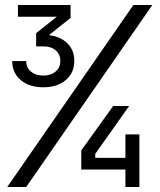

<svg xmlns="http://www.w3.org/2000/svg" viewBox="-20 -750 640 770"><path d="M154 -400Q97 -400 63 -429Q29 -458 29 -505H85Q85 -479 104 -463Q123 -447 154 -447Q185 -447 203.5 -463.5Q222 -480 222 -506Q222 -532 203.5 -548Q185 -564 155 -564H125V-617L208 -683H52V-730H263V-678L176 -609Q222 -604 250 -576.5Q278 -549 278 -506Q278 -458 244 -429Q210 -400 154 -400ZM9 0 515 -730H591L85 0ZM483 0V-70H306V-147L434 -325H498L362 -133V-117H483V-211H539V0Z"/></svg>

Font: Pitagon Sans Mono Light
Style: Regular
Weight: 300
Monospace: yes
Designer: Travis Tran
Foundry: Pitagon
Version: Version 1.001; ttfautohint (v1.8.4.7-5d5b);gftools[0.9.26]